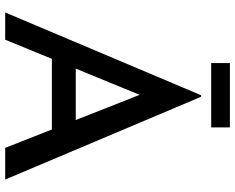

<svg xmlns="http://www.w3.org/2000/svg" viewBox="-103 -803 906 740"><g transform="rotate(90 350.0 -433.0)"><path d="M28 0 347 -755H353L672 0H550L318 -588L395 -639L133 0ZM222 -272H480L517 -180H190ZM223 -866H471V-794H223Z"/></g></svg>

Font: Josefin Sans Medium
Style: Regular
Weight: 500
Designer: Santiago Orozco
Foundry: Typemade
Version: Version 2.001